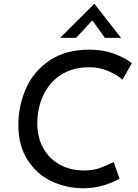

<svg xmlns="http://www.w3.org/2000/svg" viewBox="-20 -992 739 1025"><path d="M424 13Q335 13 256 -24Q177 -61 127.5 -137.5Q78 -214 78 -325Q78 -426 118 -518Q158 -610 243.5 -668.5Q329 -727 459 -727Q526 -727 583.5 -707Q641 -687 684 -655L634 -567Q601 -595 555 -614Q509 -633 456 -633Q368 -633 305 -592Q242 -551 210.5 -482Q179 -413 179 -332Q179 -259 210.5 -202Q242 -145 298.5 -113.5Q355 -82 428 -82Q476 -82 511.5 -94.5Q547 -107 587 -127L618 -38Q584 -18 533 -2.5Q482 13 424 13ZM540 -790 473 -883 386 -790H301L484 -972L626 -790Z"/></svg>

Font: Josefin Sans
Style: Italic
Weight: 400
Italic angle: -7°
Designer: Santiago Orozco
Foundry: Typemade
Version: Version 2.000